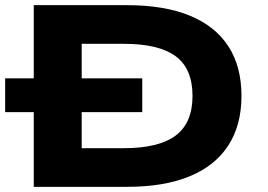

<svg xmlns="http://www.w3.org/2000/svg" viewBox="-20 -725 1038 745"><path d="M111 0V-705H472Q617 -705 716 -664.5Q815 -624 866 -545.5Q917 -467 917 -353Q917 -239 865.5 -160Q814 -81 715 -40.5Q616 0 472 0ZM297 -150H460Q596 -150 661.5 -199Q727 -248 727 -353Q727 -458 662 -506.5Q597 -555 460 -555H297ZM0 -290V-421H532V-290Z"/></svg>

Font: Nunito Sans 7pt Expanded ExtraBold
Style: Regular
Weight: 800
Width: 7
Designer: Vernon Adams
Foundry: Vernon Adams
Version: Version 3.101;gftools[0.9.27]